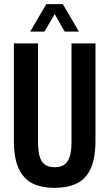

<svg xmlns="http://www.w3.org/2000/svg" viewBox="-20 -897 529 929"><path d="M244 12Q183 12 139.5 -8.5Q96 -29 71.5 -79.5Q47 -130 47 -218V-687H164V-208Q164 -146 182 -117Q200 -88 244 -88Q288 -88 307 -117Q326 -146 326 -208V-687H442V-218Q442 -130 418 -79.5Q394 -29 349.5 -8.5Q305 12 244 12ZM126 -744 204 -877H284L362 -744H293L223 -867H267L195 -744Z"/></svg>

Font: Archivo ExtraCondensed SemiBold
Style: Regular
Weight: 600
Width: 2
Designer: Hector Gatti
Foundry: Omnibus-Type
Version: Version 2.001